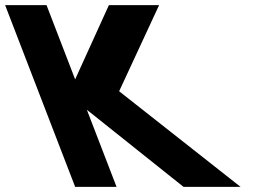

<svg xmlns="http://www.w3.org/2000/svg" viewBox="-233 -722 1006 741"><path d="M695.3 -0.9 226.8 -369.8 381 -702.1H187.2L57 -415.7L-53.4 -702.1H-213.2L57 -0.9H216.8L102.2 -298.4L475.2 -0.9Z"/></svg>

Font: Hussar
Style: BdOpOblFour
Weight: 700
Foundry: Cannot Into Space Fonts
Version: Version 2.00